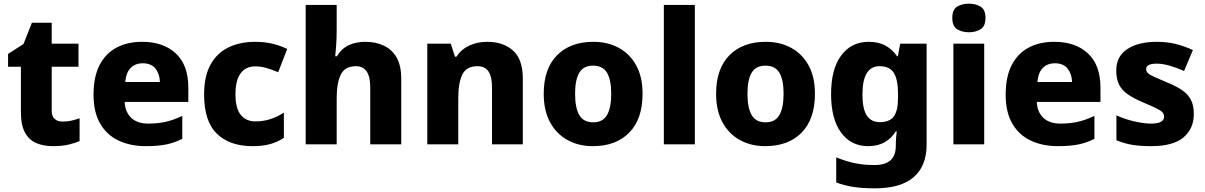

<svg xmlns="http://www.w3.org/2000/svg" viewBox="-20 -880 6569 1047"><path d="M321 -217Q346 -217 368.5 -222Q391 -227 414 -235V-111Q387 -99 352 -91Q317 -83 269 -83Q218 -83 178.5 -99.5Q139 -116 116.5 -156.5Q94 -197 94 -269V-516H24V-586L108 -640L154 -756H262V-642H408V-516H262V-275Q262 -246 278 -231.5Q294 -217 321 -217Z M755 -652Q871 -652 939 -588.5Q1007 -525 1007 -402V-324H660Q662 -270 695 -238Q728 -206 789 -206Q841 -206 884.5 -216Q928 -226 974 -248V-123Q933 -102 887.5 -92.5Q842 -83 775 -83Q692 -83 627.5 -113Q563 -143 526.5 -205.5Q490 -268 490 -364Q490 -461 523 -525Q556 -589 615.5 -620.5Q675 -652 755 -652ZM758 -535Q719 -535 693.5 -510.5Q668 -486 663 -433H852Q851 -476 828 -505.5Q805 -535 758 -535Z M1357 -83Q1233 -83 1163 -150.5Q1093 -218 1093 -365Q1093 -465 1128.5 -528.5Q1164 -592 1227 -622Q1290 -652 1371 -652Q1425 -652 1468.5 -641Q1512 -630 1546 -613L1497 -486Q1462 -501 1432 -509.5Q1402 -518 1371 -518Q1320 -518 1292 -480Q1264 -442 1264 -366Q1264 -289 1293 -253.5Q1322 -218 1372 -218Q1416 -218 1454.5 -230.5Q1493 -243 1528 -266V-128Q1494 -106 1454 -94.5Q1414 -83 1357 -83Z M1816 -720Q1816 -670 1813 -630.5Q1810 -591 1808 -573H1817Q1843 -616 1882.5 -634Q1922 -652 1972 -652Q2029 -652 2073.5 -631Q2118 -610 2143 -566Q2168 -522 2168 -451V-93H1999V-404Q1999 -519 1921 -519Q1861 -519 1838.5 -473.5Q1816 -428 1816 -344V-93H1647V-853H1816Z M2637 -652Q2724 -652 2777.5 -604.5Q2831 -557 2831 -451V-93H2663V-404Q2663 -461 2644 -490Q2625 -519 2584 -519Q2523 -519 2501 -473.5Q2479 -428 2479 -343V-93H2310V-642H2438L2461 -571H2469Q2495 -611 2539 -631.5Q2583 -652 2637 -652Z M3484 -369Q3484 -231 3411.5 -157Q3339 -83 3213 -83Q3135 -83 3074.5 -116.5Q3014 -150 2979.5 -213.5Q2945 -277 2945 -369Q2945 -505 3017.5 -578.5Q3090 -652 3216 -652Q3294 -652 3354.5 -619Q3415 -586 3449.5 -523Q3484 -460 3484 -369ZM3116 -369Q3116 -292 3139 -252.5Q3162 -213 3215 -213Q3267 -213 3290 -252.5Q3313 -292 3313 -369Q3313 -445 3290 -483.5Q3267 -522 3214 -522Q3162 -522 3139 -483.5Q3116 -445 3116 -369Z M3769 -93H3600V-853H3769Z M4424 -369Q4424 -231 4351.5 -157Q4279 -83 4153 -83Q4075 -83 4014.5 -116.5Q3954 -150 3919.5 -213.5Q3885 -277 3885 -369Q3885 -505 3957.5 -578.5Q4030 -652 4156 -652Q4234 -652 4294.5 -619Q4355 -586 4389.5 -523Q4424 -460 4424 -369ZM4056 -369Q4056 -292 4079 -252.5Q4102 -213 4155 -213Q4207 -213 4230 -252.5Q4253 -292 4253 -369Q4253 -445 4230 -483.5Q4207 -522 4154 -522Q4102 -522 4079 -483.5Q4056 -445 4056 -369Z M4717 -652Q4771 -652 4809 -631Q4847 -610 4872 -573H4876L4889 -642H5033V-92Q5033 25 4962.5 86Q4892 147 4750 147Q4688 147 4638 140Q4588 133 4540 115V-22Q4591 -1 4640 9.5Q4689 20 4750 20Q4865 20 4865 -85V-96Q4865 -110 4866.5 -128.5Q4868 -147 4870 -164H4865Q4841 -125 4803.5 -104Q4766 -83 4714 -83Q4621 -83 4566.5 -157Q4512 -231 4512 -367Q4512 -504 4567.5 -578Q4623 -652 4717 -652ZM4776 -519Q4683 -519 4683 -364Q4683 -287 4706.5 -250.5Q4730 -214 4778 -214Q4831 -214 4854 -245Q4877 -276 4877 -347V-368Q4877 -445 4854.5 -482Q4832 -519 4776 -519Z M5264 -860Q5300 -860 5327 -844Q5354 -828 5354 -782Q5354 -737 5327 -720.5Q5300 -704 5264 -704Q5226 -704 5199.5 -720.5Q5173 -737 5173 -782Q5173 -828 5199.5 -844Q5226 -860 5264 -860ZM5347 -642V-93H5179V-642Z M5729 -652Q5845 -652 5913 -588.5Q5981 -525 5981 -402V-324H5634Q5636 -270 5669 -238Q5702 -206 5763 -206Q5815 -206 5858.5 -216Q5902 -226 5948 -248V-123Q5907 -102 5861.5 -92.5Q5816 -83 5749 -83Q5666 -83 5601.5 -113Q5537 -143 5500.5 -205.5Q5464 -268 5464 -364Q5464 -461 5497 -525Q5530 -589 5589.5 -620.5Q5649 -652 5729 -652ZM5732 -535Q5693 -535 5667.5 -510.5Q5642 -486 5637 -433H5826Q5825 -476 5802 -505.5Q5779 -535 5732 -535Z M6490 -259Q6490 -178 6433.5 -130.5Q6377 -83 6257 -83Q6199 -83 6155.5 -90Q6112 -97 6068 -115V-251Q6116 -229 6168 -217.5Q6220 -206 6256 -206Q6294 -206 6311 -216Q6328 -226 6328 -244Q6328 -257 6319.5 -267Q6311 -277 6285.5 -289.5Q6260 -302 6210 -323Q6161 -344 6129.5 -366Q6098 -388 6082.5 -418.5Q6067 -449 6067 -495Q6067 -573 6127.5 -612.5Q6188 -652 6288 -652Q6341 -652 6388 -641Q6435 -630 6485 -607L6437 -493Q6396 -511 6357.5 -522Q6319 -533 6288 -533Q6230 -533 6230 -503Q6230 -492 6238.5 -482.5Q6247 -473 6271.5 -462Q6296 -451 6343 -431Q6390 -412 6423 -390.5Q6456 -369 6473 -338Q6490 -307 6490 -259Z"/></svg>

Font: Noto Sans Kannada UI ExtraBold
Style: Regular
Weight: 800
Designer: Jelle Bosma - Monotype Design Team
Foundry: Monotype Imaging Inc.
Version: Version 2.005; ttfautohint (v1.8.4.7-5d5b)